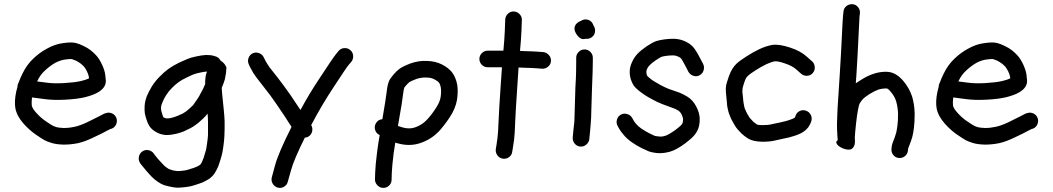

<svg xmlns="http://www.w3.org/2000/svg" viewBox="-20 -715 5134 936"><path d="M161 -318C161 -318.7 161.3 -319.3 162 -320C171.3 -340 183.3 -356.7 198 -370C213.3 -384.7 230 -397.3 248 -408C265.3 -417.3 282.3 -423 299 -425C314.3 -427 324.7 -427.7 330 -427C336 -425 343 -422.3 351 -419C359.7 -414.3 366.7 -410 372 -406C377.3 -402 383 -397 389 -391C393.7 -385.7 398.7 -377.7 404 -367C409.3 -355.7 412.3 -347 413 -341C413 -338.3 413.3 -335.7 414 -333C404.7 -328.3 391.7 -324 375 -320C354.3 -315.3 327.2 -312 293.5 -310C259.8 -308 231.3 -308.7 208 -312C189.3 -314.7 173.7 -316.7 161 -318ZM65 -291C63 -283.7 61 -276 59 -268C52.3 -236 51 -209 55 -187C59.7 -161.7 73.3 -136.3 96 -111C115.3 -89.7 135.3 -72 156 -58C175.3 -44.7 189.3 -35.7 198 -31C207.3 -26.3 218.7 -22 232 -18C246.7 -13.3 266 -10.7 290 -10C313.3 -10 336.7 -12.3 360 -17C384 -22.3 411.3 -32.7 442 -48C470.7 -61.3 490 -71 500 -77L518 -86L525 -88C535 -92 542.2 -99.2 546.5 -109.5C550.8 -119.8 551 -130.2 547 -140.5C543 -150.8 535.8 -158.2 525.5 -162.5C515.2 -166.8 505 -167 495 -163L488 -161C482.7 -158.3 474.3 -154 463 -148C453 -143.3 434.3 -134 407 -120C381.7 -108 360.7 -100.3 344 -97C326 -93 308.3 -91 291 -91C275 -91.7 263.3 -93 256 -95C247.3 -97.7 240.7 -100.3 236 -103C230.7 -105.7 219.3 -113 202 -125C186 -135.7 170.7 -149.3 156 -166C144 -179.3 137 -190.7 135 -200C133.7 -210 134 -223.3 136 -240C151.3 -238 171.7 -235.3 197 -232C225.7 -228 259.3 -227 298 -229C336.7 -231 368.7 -235 394 -241C420.7 -247.7 442 -255.7 458 -265C484 -280.3 496.7 -299.3 496 -322C495.3 -330 494.3 -339.7 493 -351C491 -365.7 485.7 -382.3 477 -401C468.3 -419.7 458.7 -434.7 448 -446C438.7 -456 429.3 -464.5 420 -471.5C410.7 -478.5 399.7 -485 387 -491C373.7 -497.7 361.7 -502.3 351 -505C337 -509 316.3 -509 289 -505C261.7 -501.7 235 -492.7 209 -478C184.3 -464.7 162 -448.3 142 -429C120.7 -409 103 -384.3 89 -355C82.3 -341.7 76.3 -327.7 71 -313L69 -309C66.3 -304.3 65 -298.3 65 -291Z M989 -366C985 -356 982.7 -347 982 -339C980.7 -330.3 980 -318.7 980 -304C976 -294.7 972.3 -286.7 969 -280C963 -269.3 958.7 -261.3 956 -256C954.7 -252 949.3 -243 940 -229C930.7 -215 924.3 -206 921 -202C916.3 -197.3 910.7 -192 904 -186C898 -180.7 892 -175.7 886 -171C880 -167 874.7 -163.7 870 -161C865.3 -159 857 -155.3 845 -150C834.3 -145.3 822.7 -141.7 810 -139C800.7 -137.7 794.3 -137.3 791 -138C787 -138.7 783 -140 779 -142C777.7 -142.7 776.7 -143.3 776 -144C774.7 -147.3 773 -152 771 -158C768.3 -166.7 766.7 -172.7 766 -176C765.3 -179.3 765 -185 765 -193C765.7 -199.7 768 -207.3 772 -216C776 -227.3 782 -239 790 -251C797.3 -263 806.3 -274.3 817 -285C827 -295.7 838 -305.3 850 -314C860.7 -322 873.3 -329.3 888 -336C904 -344 916.3 -349.7 925 -353C932.3 -355.7 942.3 -358.3 955 -361C967 -363.7 977.3 -365.3 986 -366ZM1054 -421C1049.3 -431 1040.7 -437.7 1028 -441L1021 -443C1012.3 -445.7 1000.3 -447 985 -447C971 -446.3 955 -444 937 -440C920.3 -436.7 906.3 -432.7 895 -428C885 -424 871.3 -418 854 -410C834.7 -400.7 817 -390.3 801 -379C786.3 -368.3 772 -355.7 758 -341C744 -327 731.7 -311.7 721 -295C711 -278.3 702.7 -262.3 696 -247C689.3 -229 685.7 -212.3 685 -197C684.3 -183 684.7 -171.7 686 -163C687.3 -155 690 -145 694 -133C698 -119.7 702.7 -109 708 -101C714.7 -90.3 724.7 -81 738 -73C748.7 -66.3 760.3 -61.7 773 -59C786.3 -55.7 803.7 -56 825 -60C843.7 -63.3 861 -68.3 877 -75C891 -81.7 901.3 -86.7 908 -90C914.7 -93.3 922.7 -98.3 932 -105C941.3 -111 950.3 -118.3 959 -127C967.7 -134.3 974.7 -141 980 -147C983.3 -151 987.3 -155.7 992 -161C993.3 -147 994 -134 994 -122V-88V-57C993.3 -44.3 991.7 -29.7 989 -13C987 2.3 985.3 12.3 984 17C982 23 979.7 30.7 977 40C975 48.7 972 57.3 968 66C965.3 74 962.3 80 959 84C958.3 86 956.3 88 953 90C947 94 941.3 97 936 99C928.7 102.3 921 105 913 107C904.3 109.7 898 111.7 894 113C890.7 114.3 883.7 115.7 873 117C862.3 118.3 853.3 119 846 119C839.3 118.3 832 117.3 824 116L806 110C803.3 109.3 799.3 107 794 103C788.7 99.7 783.3 95.3 778 90C771.3 83.3 763 74.3 753 63C743 51 736.7 43.3 734 40L730 34C723.3 24.7 714.5 19 703.5 17C692.5 15 682.5 17.2 673.5 23.5C664.5 29.8 659 38.5 657 49.5C655 60.5 657 70.7 663 80L668 87C672 92.3 680 102 692 116C703.3 129.3 713 140 721 148C729.7 156.7 739 164.3 749 171C759 177.7 768 182.7 776 186C783.3 188.7 793 191.3 805 194C818.3 197.3 831 199.3 843 200C855 200 869 199 885 197C900.3 195 911 193 917 191C921.7 189.7 928.3 187.7 937 185C947 181.7 956.7 178.3 966 175C976 170.3 986.7 164.7 998 158C1011.3 148.7 1021.3 138.3 1028 127C1033.3 118.3 1038.7 108 1044 96C1048 84.7 1051.7 73.7 1055 63C1057.7 53 1060 44.7 1062 38C1064 30.7 1066.3 17.3 1069 -2C1071.7 -20.7 1073.3 -37.7 1074 -53C1074.7 -67.7 1075 -79.3 1075 -88V-124C1074.3 -140.7 1073 -159 1071 -179C1069 -197.7 1067 -217 1065 -237C1063 -253.7 1061.7 -270.3 1061 -287C1069 -305.7 1074 -319.3 1076 -328C1078 -336.7 1079.7 -345.5 1081 -354.5C1082.3 -363.5 1083 -371 1083 -377L1084 -383C1084 -387 1081.5 -392.7 1076.5 -400C1071.5 -407.3 1064 -414.3 1054 -421Z M1334 199.5C1344.7 202.5 1354.8 201.2 1364.5 195.5C1374.2 189.8 1380.3 181.7 1383 171L1399 114C1407.7 81.3 1430 28.7 1466 -44C1476 -44.7 1484.3 -48.3 1491 -55C1497.7 -61.7 1501.5 -69.8 1502.5 -79.5C1503.5 -89.2 1501.7 -97.7 1497 -105C1530.3 -168.3 1565 -227.3 1601 -282C1645.7 -350.7 1672 -389.7 1680 -399L1693 -414C1699.7 -422.7 1702.5 -432.7 1701.5 -444C1700.5 -455.3 1695.7 -464.5 1687 -471.5C1678.3 -478.5 1668.5 -481.5 1657.5 -480.5C1646.5 -479.5 1637.3 -474.7 1630 -466L1617 -450C1607.7 -438.7 1579.7 -397.3 1533 -326C1502.3 -280 1473 -231 1445 -179C1442.3 -182.3 1440 -185.7 1438 -189C1406.7 -237 1381.3 -273.7 1362 -299C1343.3 -324.3 1326.7 -346 1312 -364C1299.3 -379.3 1290 -392 1284 -402C1278 -411.3 1273.7 -419 1271 -425L1266 -435C1261.3 -445 1253.7 -452 1243 -456C1232.3 -460 1222 -459.7 1212 -455C1202 -450.3 1195.2 -442.7 1191.5 -432C1187.8 -421.3 1188.3 -411 1193 -401L1198 -390C1202 -382 1207.7 -371.7 1215 -359C1223 -346.3 1234.3 -331 1249 -313C1263 -295.7 1279 -275 1297 -251C1315 -226.3 1339.3 -191 1370 -145C1374 -138.3 1379.5 -129.7 1386.5 -119C1393.5 -108.3 1398.3 -101 1401 -97L1400 -94C1357.3 -9.3 1330.7 53.3 1320 94L1305 150C1302.3 160.7 1303.8 170.8 1309.5 180.5C1315.2 190.2 1323.3 196.5 1334 199.5Z M1920 -101C1920 -101.7 1920.2 -102.7 1920.5 -104C1920.8 -105.3 1921 -106.3 1921 -107C1929.7 -156.3 1935.3 -189.3 1938 -206C1940.7 -222 1942.7 -236.3 1944 -249C1945.3 -259 1946.7 -268 1948 -276C1948.7 -280.7 1949.7 -284.7 1951 -288C1952.3 -290 1955 -293.3 1959 -298C1965 -304.7 1970.7 -310.3 1976 -315C1981.3 -318.3 1992.7 -323.3 2010 -330C2026 -335.3 2042 -337.7 2058 -337C2074 -337 2087.3 -334 2098 -328C2108.7 -322.7 2116 -317.3 2120 -312C2124 -307.3 2127 -299.3 2129 -288C2131 -275.3 2130.7 -259.7 2128 -241C2125.3 -224.3 2117 -205.7 2103 -185C2087.7 -161.7 2073 -143 2059 -129C2046.3 -116.3 2033.3 -107 2020 -101C2006.7 -94.3 1993.8 -90.5 1981.5 -89.5C1969.2 -88.5 1956 -90 1942 -94C1934.7 -96 1927.3 -98.3 1920 -101ZM1848.5 201C1859.5 201 1869 197.2 1877 189.5C1885 181.8 1889 172.3 1889 161L1890 128C1890.7 107.3 1893.7 75.3 1899 32C1901.7 15.3 1904.3 -2 1907 -20C1911.7 -18 1916 -16.7 1920 -16C1944 -9.3 1967 -7 1989 -9C2011 -11 2033 -17.3 2055 -28C2077 -38 2097.7 -52.7 2117 -72C2134.3 -90 2152.3 -113 2171 -141C2191 -171 2203.3 -200.3 2208 -229C2212 -255.7 2212.3 -280 2209 -302C2204.3 -326 2196 -346 2184 -362C2172.7 -376.7 2156 -389.7 2134 -401C2112.7 -411.7 2088.3 -417.3 2061 -418C2034.3 -419.3 2008 -415.3 1982 -406C1957.3 -396.7 1939.3 -388 1928 -380C1917.3 -372 1907.3 -362.3 1898 -351C1887.3 -339 1880 -328.3 1876 -319C1872.7 -310.3 1870 -300.3 1868 -289C1866.7 -280.3 1865.3 -270.7 1864 -260C1862 -248 1860 -234 1858 -218C1856 -203.3 1851.3 -175.3 1844 -134C1829.3 -132.7 1818.7 -125.7 1812 -113C1806.7 -103.7 1805.5 -93.5 1808.5 -82.5C1811.5 -71.5 1818 -63.3 1828 -58L1831 -57C1826.3 -30.3 1822.3 -4.3 1819 21C1813 67.7 1809.7 102.7 1809 126L1808 160C1808 170.7 1812 180.2 1820 188.5C1828 196.8 1837.5 201 1848.5 201Z M2317 -427.5C2317 -416.5 2321 -407 2329 -399C2337 -391 2346.7 -387 2358 -387H2427C2425 -357 2422.7 -323 2420 -285C2415.3 -215.7 2412.3 -165 2411 -133C2409.7 -102.3 2408.7 -82.3 2408 -73C2407.3 -63 2406.3 -52.3 2405 -41C2403.7 -29 2402 -17.3 2400 -6L2397 12C2395.7 23.3 2398.3 33.5 2405 42.5C2411.7 51.5 2420.3 56.8 2431 58.5C2441.7 60.2 2451.7 57.8 2461 51.5C2470.3 45.2 2475.7 36.3 2477 25L2480 7C2482 -5.7 2484 -18.7 2486 -32C2487.3 -44.7 2488.3 -56.2 2489 -66.5C2489.7 -76.8 2490.7 -98 2492 -130C2493.3 -161.3 2496.3 -211.3 2501 -280C2503.7 -320 2506 -355.3 2508 -386C2514.7 -386 2521.3 -385.7 2528 -385C2557.3 -384.3 2580.3 -383.3 2597 -382L2623 -380C2633.7 -379.3 2643.3 -382.7 2652 -390C2660.7 -397.3 2665.3 -406.5 2666 -417.5C2666.7 -428.5 2663.3 -438.2 2656 -446.5C2648.7 -454.8 2639.7 -459.7 2629 -461L2603 -463C2585 -464.3 2561 -465.3 2531 -466C2525.7 -466.7 2520.3 -467 2515 -467C2518.3 -500.3 2520.7 -532.3 2522 -563L2524 -617C2524.7 -627.7 2521.2 -637.2 2513.5 -645.5C2505.8 -653.8 2496.5 -658.3 2485.5 -659C2474.5 -659.7 2464.8 -656.2 2456.5 -648.5C2448.2 -640.8 2443.7 -631.3 2443 -620L2441 -566C2439.7 -535.3 2437.3 -502.7 2434 -468H2429H2358C2346.7 -468 2337 -464 2329 -456C2321 -448 2317 -438.5 2317 -427.5Z M2788 -597C2777.3 -583 2778.2 -566.7 2790.5 -548C2802.8 -529.3 2816.3 -521.7 2831 -525C2831.7 -525 2833 -525.3 2835 -526C2849.7 -524 2862 -528.7 2872 -540C2878 -547.3 2881 -555.8 2881 -565.5C2881 -575.2 2878.3 -583.7 2873 -591C2867.7 -607.7 2856.7 -617.3 2840 -620C2830 -621.3 2820.7 -619 2812 -613C2803.3 -610.3 2795.3 -605 2788 -597ZM2829.5 -474C2818.5 -474 2809 -470 2801 -462C2793 -454 2789 -444.7 2789 -434V-416C2789 -405.3 2788.8 -389 2788.5 -367C2788.2 -345 2787 -318.7 2785 -288C2783.7 -256.7 2782.7 -223 2782 -187C2781.3 -152.3 2780.7 -130.7 2780 -122C2779.3 -112.7 2778 -101 2776 -87C2774.7 -73 2773.7 -62.3 2773 -55L2772 -45C2771.3 -33.7 2774.5 -23.7 2781.5 -15C2788.5 -6.3 2797.5 -1.5 2808.5 -0.5C2819.5 0.5 2829.3 -2.7 2838 -10C2846.7 -17.3 2851.7 -26.3 2853 -37L2854 -48C2854.7 -54.7 2855.7 -65 2857 -79C2858.3 -93 2859.3 -105 2860 -115C2861.3 -125.7 2862.3 -149 2863 -185C2863.7 -220.3 2864.7 -253.3 2866 -284C2867.3 -315.3 2868.3 -342.2 2869 -364.5C2869.7 -386.8 2870 -404 2870 -416V-434C2870 -444.7 2866 -454 2858 -462C2850 -470 2840.5 -474 2829.5 -474Z M3390.5 -348C3400.2 -353.3 3406.7 -361.3 3410 -372C3413.3 -382.7 3412.7 -393 3408 -403L3391 -435C3378.3 -459.7 3367 -477.3 3357 -488C3346.3 -499.3 3332 -508.7 3314 -516C3297.3 -522.7 3280 -526 3262 -526C3248 -526 3233.7 -525 3219 -523C3204.3 -521 3191.3 -518.3 3180 -515C3168 -511 3152 -502.3 3132 -489C3112.7 -475.7 3097.7 -463.3 3087 -452C3075.7 -439.3 3067 -426 3061 -412C3054.3 -398 3050.7 -384 3050 -370C3049.3 -356 3051 -342.3 3055 -329C3059 -317 3063.3 -307.3 3068 -300C3072.7 -292.7 3081 -284 3093 -274C3103 -266 3114 -258 3126 -250C3136.7 -243.3 3148.3 -236.7 3161 -230C3175 -222 3191.3 -214.3 3210 -207C3227.3 -200.3 3242.7 -194.7 3256 -190C3266.7 -186.7 3277 -182 3287 -176C3293 -172 3298 -166.3 3302 -159C3306.7 -148.3 3309.3 -140.7 3310 -136C3310 -129.3 3309.7 -124 3309 -120C3308.3 -117.3 3307 -114 3305 -110C3301.7 -105.3 3295.7 -99.7 3287 -93C3277 -84.3 3267 -77 3257 -71C3247 -64.3 3238.3 -59.3 3231 -56C3225 -53.3 3218.3 -51.3 3211 -50C3204.3 -48.7 3197.3 -48.7 3190 -50C3180.7 -50.7 3174.3 -51.7 3171 -53C3166.3 -55 3157.3 -59.3 3144 -66C3132 -72 3119.7 -79.3 3107 -88C3096.3 -95.3 3088 -102.7 3082 -110C3075.3 -117.3 3070.7 -123.7 3068 -129L3062 -140C3056.7 -149.3 3048.5 -155.7 3037.5 -159C3026.5 -162.3 3016.2 -161.3 3006.5 -156C2996.8 -150.7 2990.5 -142.5 2987.5 -131.5C2984.5 -120.5 2985.7 -110.3 2991 -101L2997 -90C3002.3 -80 3010 -69.3 3020 -58C3030 -45.3 3043.7 -33 3061 -21C3076.3 -10.3 3092 -1 3108 7C3123.3 14.3 3135 19.7 3143 23C3152.3 26.3 3164.7 29 3180 31C3196 32.3 3211.3 31.7 3226 29C3239.3 27 3252 23.3 3264 18C3274.7 13.3 3286.7 6.7 3300 -2C3313.3 -10.7 3326.3 -20.3 3339 -31C3353.7 -43 3364.7 -54.3 3372 -65C3380 -77 3385.3 -89.3 3388 -102C3390.7 -113.3 3391.7 -126 3391 -140C3390.3 -156 3385 -174 3375 -194C3363.7 -216.7 3348.3 -233.7 3329 -245C3313.7 -254.3 3298 -261.7 3282 -267C3270 -271 3255.7 -276 3239 -282C3224.3 -288 3211.7 -294 3201 -300C3189 -306.7 3178 -313 3168 -319C3159.3 -324.3 3151.7 -330 3145 -336C3141 -339.3 3138 -342 3136 -344C3134.7 -346.7 3133.3 -349.7 3132 -353C3131.3 -357 3131 -361 3131 -365C3131 -369.7 3132.3 -374.7 3135 -380C3137 -385.3 3141 -391 3147 -397C3153 -403.7 3163.3 -412 3178 -422C3191.3 -430.7 3200.3 -436 3205 -438C3211.7 -440 3220 -441.7 3230 -443C3240.7 -444.3 3251.3 -445 3262 -445C3269.3 -445 3276.7 -443.3 3284 -440C3290.7 -437.3 3295.3 -434.7 3298 -432C3302.7 -427.3 3309.7 -416 3319 -398L3336 -365C3341.3 -355.7 3349.3 -349.2 3360 -345.5C3370.7 -341.8 3380.8 -342.7 3390.5 -348Z M3942 -358.5C3949.3 -366.8 3952.7 -376.7 3952 -388C3951.3 -399.3 3947 -408.7 3939 -416L3914 -438C3894 -456.7 3866.7 -471.7 3832 -483C3796 -495 3767 -499.3 3745 -496C3725 -492.7 3703.7 -485.7 3681 -475C3660.3 -465 3639.7 -453.3 3619 -440C3597.7 -426.7 3581.3 -414.7 3570 -404C3555.3 -390 3543.3 -370.3 3534 -345C3526.7 -323.7 3522 -308.7 3520 -300C3518 -289.3 3517.7 -276.7 3519 -262C3519.7 -250.7 3520.7 -240.7 3522 -232C3522.7 -223.3 3523.3 -216.7 3524 -212C3524 -205.3 3525 -197.3 3527 -188C3529 -178 3531.3 -169 3534 -161C3536.7 -153.7 3540 -145.3 3544 -136C3548.7 -127.3 3553.7 -118.3 3559 -109C3565 -98.3 3571 -89.7 3577 -83C3581 -78.3 3587 -72 3595 -64C3605 -54.7 3616 -46.3 3628 -39C3643.3 -29.7 3666 -24.7 3696 -24C3720.7 -24 3741.3 -26 3758 -30C3772 -33.3 3787 -36.7 3803 -40C3821 -43.3 3835.7 -47 3847 -51C3858.3 -54.3 3867.7 -57.7 3875 -61C3883 -64.3 3890 -68 3896 -72C3905.3 -78 3913.3 -85.3 3920 -94C3925.3 -102 3929.7 -110 3933 -118L3935 -124C3938.3 -134.7 3937.5 -145 3932.5 -155C3927.5 -165 3919.7 -171.8 3909 -175.5C3898.3 -179.2 3888 -178.5 3878 -173.5C3868 -168.5 3861.3 -160.7 3858 -150L3856 -144C3855.3 -143.3 3855 -142.7 3855 -142C3854.3 -142 3854 -141.7 3854 -141C3850.7 -139 3846.7 -137 3842 -135C3837.3 -133 3830.7 -130.7 3822 -128C3814 -125.3 3802.3 -122.3 3787 -119C3769.7 -115.7 3754 -112.3 3740 -109C3729.3 -106.3 3714.7 -105 3696 -105C3683.3 -105 3674.7 -106 3670 -108C3663.3 -112.7 3657.3 -117.3 3652 -122C3645.3 -128.7 3640.3 -134 3637 -138C3635 -140 3632.3 -144 3629 -150C3624.3 -157.3 3620.3 -164.7 3617 -172C3613.7 -178.7 3611.3 -184 3610 -188C3608.7 -192 3607.7 -196.7 3607 -202C3605.7 -209.3 3604.7 -215 3604 -219C3603.3 -224.3 3602.7 -231.3 3602 -240C3601.3 -248.7 3600.3 -258 3599 -268C3599 -275.3 3599.3 -280.7 3600 -284C3600.7 -288.7 3604 -300 3610 -318C3614.7 -331.3 3619.7 -340 3625 -344C3633 -352 3645.7 -361.3 3663 -372C3680.3 -383.3 3698 -393.3 3716 -402C3732 -409.3 3745.7 -414 3757 -416C3766.3 -417.3 3782.7 -414 3806 -406C3830 -398 3848 -388.7 3860 -378L3885 -356C3893 -348.7 3902.7 -345.2 3914 -345.5C3925.3 -345.8 3934.7 -350.2 3942 -358.5Z M4136.5 -694.5C4125.5 -695.5 4115.5 -692.5 4106.5 -685.5C4097.5 -678.5 4092.7 -669.3 4092 -658L4090 -641C4088.7 -629 4086.7 -594 4084 -536C4081.3 -478.7 4078 -418.3 4074 -355C4070 -291.7 4066.3 -235 4063 -185C4060.3 -133.7 4059.7 -97.7 4061 -77C4061.7 -58.3 4062.7 -43.3 4064 -32L4059 -27C4055.7 -23 4056.3 -17.7 4061 -11C4065.7 -4.3 4075.3 2.3 4090 9C4099.3 12.3 4107.7 14.2 4115 14.5C4122.3 14.8 4128 13.7 4132 11C4136 8.3 4139.3 4.7 4142 0C4144.7 -4.7 4146.3 -9.2 4147 -13.5C4147.7 -17.8 4148 -22.5 4148 -27.5C4148 -32.5 4147.8 -35.8 4147.5 -37.5C4147.2 -39.2 4147 -40.7 4147 -42C4147.7 -57.3 4149.7 -80.3 4153 -111C4156.3 -141.7 4159.7 -165 4163 -181C4165.7 -195 4168 -204.3 4170 -209C4172 -213 4176.3 -219.3 4183 -228C4189.7 -236 4201.3 -245.3 4218 -256C4235.3 -266.7 4250.7 -274.3 4264 -279C4276 -282.3 4288.3 -284 4301 -284C4306.3 -284 4313.3 -278.7 4322 -268C4335.3 -252.7 4344.3 -236.7 4349 -220C4354.3 -202 4357.3 -182 4358 -160C4358 -136.7 4357 -117.7 4355 -103C4353 -88.3 4351 -76.7 4349 -68C4346.3 -58.7 4343.7 -50.3 4341 -43C4337.7 -35 4335.3 -29 4334 -25C4330.7 -17.7 4328.3 -9.3 4327 0L4326 10C4324.7 20.7 4327.3 30.5 4334 39.5C4340.7 48.5 4349.5 53.7 4360.5 55C4371.5 56.3 4381.5 53.7 4390.5 47C4399.5 40.3 4404.7 31.3 4406 20L4407 12C4407 9.3 4407.3 7.7 4408 7C4410 2.3 4412.7 -4.7 4416 -14C4420 -24 4423.7 -34.7 4427 -46C4430.3 -58 4433.2 -73.3 4435.5 -92C4437.8 -110.7 4439 -133.7 4439 -161C4438.3 -190.3 4434.3 -217.7 4427 -243C4418.3 -270.3 4404 -296 4384 -320C4359.3 -349.3 4332.3 -364.3 4303 -365C4281 -365.7 4259.3 -362.3 4238 -355C4218.7 -349 4197.7 -338.7 4175 -324C4167 -319.3 4159.3 -314.3 4152 -309C4152.7 -322.3 4153.7 -336 4155 -350C4159 -413.3 4162.3 -474 4165 -532C4167.7 -588.7 4169.3 -622.3 4170 -633L4172 -650C4173.3 -660.7 4170.5 -670.5 4163.5 -679.5C4156.5 -688.5 4147.5 -693.5 4136.5 -694.5Z M4652 -318C4652 -318.7 4652.3 -319.3 4653 -320C4662.3 -340 4674.3 -356.7 4689 -370C4704.3 -384.7 4721 -397.3 4739 -408C4756.3 -417.3 4773.3 -423 4790 -425C4805.3 -427 4815.7 -427.7 4821 -427C4827 -425 4834 -422.3 4842 -419C4850.7 -414.3 4857.7 -410 4863 -406C4868.3 -402 4874 -397 4880 -391C4884.7 -385.7 4889.7 -377.7 4895 -367C4900.3 -355.7 4903.3 -347 4904 -341C4904 -338.3 4904.3 -335.7 4905 -333C4895.7 -328.3 4882.7 -324 4866 -320C4845.3 -315.3 4818.2 -312 4784.5 -310C4750.8 -308 4722.3 -308.7 4699 -312C4680.3 -314.7 4664.7 -316.7 4652 -318ZM4556 -291C4554 -283.7 4552 -276 4550 -268C4543.3 -236 4542 -209 4546 -187C4550.7 -161.7 4564.3 -136.3 4587 -111C4606.3 -89.7 4626.3 -72 4647 -58C4666.3 -44.7 4680.3 -35.7 4689 -31C4698.3 -26.3 4709.7 -22 4723 -18C4737.7 -13.3 4757 -10.7 4781 -10C4804.3 -10 4827.7 -12.3 4851 -17C4875 -22.3 4902.3 -32.7 4933 -48C4961.7 -61.3 4981 -71 4991 -77L5009 -86L5016 -88C5026 -92 5033.2 -99.2 5037.5 -109.5C5041.8 -119.8 5042 -130.2 5038 -140.5C5034 -150.8 5026.8 -158.2 5016.5 -162.5C5006.2 -166.8 4996 -167 4986 -163L4979 -161C4973.7 -158.3 4965.3 -154 4954 -148C4944 -143.3 4925.3 -134 4898 -120C4872.7 -108 4851.7 -100.3 4835 -97C4817 -93 4799.3 -91 4782 -91C4766 -91.7 4754.3 -93 4747 -95C4738.3 -97.7 4731.7 -100.3 4727 -103C4721.7 -105.7 4710.3 -113 4693 -125C4677 -135.7 4661.7 -149.3 4647 -166C4635 -179.3 4628 -190.7 4626 -200C4624.7 -210 4625 -223.3 4627 -240C4642.3 -238 4662.7 -235.3 4688 -232C4716.7 -228 4750.3 -227 4789 -229C4827.7 -231 4859.7 -235 4885 -241C4911.7 -247.7 4933 -255.7 4949 -265C4975 -280.3 4987.7 -299.3 4987 -322C4986.3 -330 4985.3 -339.7 4984 -351C4982 -365.7 4976.7 -382.3 4968 -401C4959.3 -419.7 4949.7 -434.7 4939 -446C4929.7 -456 4920.3 -464.5 4911 -471.5C4901.7 -478.5 4890.7 -485 4878 -491C4864.7 -497.7 4852.7 -502.3 4842 -505C4828 -509 4807.3 -509 4780 -505C4752.7 -501.7 4726 -492.7 4700 -478C4675.3 -464.7 4653 -448.3 4633 -429C4611.7 -409 4594 -384.3 4580 -355C4573.3 -341.7 4567.3 -327.7 4562 -313L4560 -309C4557.3 -304.3 4556 -298.3 4556 -291Z"/></svg>

Font: Ruji's Handwriting Font v.2.0
Style: Medium
Weight: 500
Version: Version 2.0